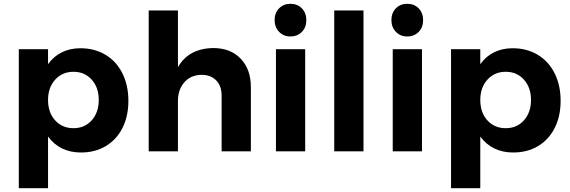

<svg xmlns="http://www.w3.org/2000/svg" viewBox="-20 -797 3000 1011"><path d="M656 -266Q656 -185 625 -123.5Q594 -62 537.5 -28Q481 6 406 6Q350 6 306.5 -15.5Q263 -37 233 -78V194H79V-538H233V-459Q262 -500 305.5 -521.5Q349 -543 403 -543Q478 -543 535.5 -508.5Q593 -474 624.5 -411Q656 -348 656 -266ZM500 -271Q500 -336 463 -377.5Q426 -419 367 -419Q308 -419 270.5 -377.5Q233 -336 233 -271Q233 -204 270.5 -163Q308 -122 367 -122Q426 -122 463 -163.5Q500 -205 500 -271Z M1301 -338V0H1147V-293Q1147 -344 1118.5 -373.5Q1090 -403 1041 -403Q984 -402 950.5 -363.5Q917 -325 917 -265V0H763V-742H917V-443Q973 -542 1103 -544Q1194 -544 1247.5 -488Q1301 -432 1301 -338Z M1433 -538H1587V0H1433ZM1593 -691Q1593 -653 1569.5 -629Q1546 -605 1509 -605Q1473 -605 1449.5 -629.5Q1426 -654 1426 -691Q1426 -729 1449.5 -753Q1473 -777 1509 -777Q1546 -777 1569.5 -753Q1593 -729 1593 -691Z M1740 -742H1894V0H1740Z M2048 -538H2202V0H2048ZM2208 -691Q2208 -653 2184.5 -629Q2161 -605 2124 -605Q2088 -605 2064.5 -629.5Q2041 -654 2041 -691Q2041 -729 2064.5 -753Q2088 -777 2124 -777Q2161 -777 2184.5 -753Q2208 -729 2208 -691Z M2932 -266Q2932 -185 2901 -123.5Q2870 -62 2813.5 -28Q2757 6 2682 6Q2626 6 2582.5 -15.5Q2539 -37 2509 -78V194H2355V-538H2509V-459Q2538 -500 2581.5 -521.5Q2625 -543 2679 -543Q2754 -543 2811.5 -508.5Q2869 -474 2900.5 -411Q2932 -348 2932 -266ZM2776 -271Q2776 -336 2739 -377.5Q2702 -419 2643 -419Q2584 -419 2546.5 -377.5Q2509 -336 2509 -271Q2509 -204 2546.5 -163Q2584 -122 2643 -122Q2702 -122 2739 -163.5Q2776 -205 2776 -271Z"/></svg>

Font: Montserrat arm2 SemiBold
Style: Regular
Weight: 600
Designer: Julieta Ulanovsky
Foundry: Julieta Ulanovsky
Version: Version 6.000